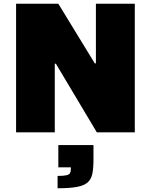

<svg xmlns="http://www.w3.org/2000/svg" viewBox="-20 -708 806 1027"><path d="M66 0V-688H292L487 -369H493V-688H701V0H498L279 -367H273V0ZM288 299V233Q320 233 335 229.5Q350 226 354.5 218Q359 210 359 196V187H292V68H480V146Q480 191 474 221Q468 251 448.5 268Q429 285 390.5 292Q352 299 288 299Z"/></svg>

Font: Saira SemiExpanded ExtraBold
Style: Regular
Weight: 800
Width: 6
Designer: Hector Gatti with collaboration of the Omnibus-Type team
Foundry: Omnibus-Type
Version: Version 1.101